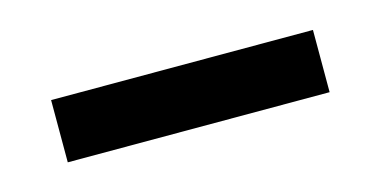

<svg xmlns="http://www.w3.org/2000/svg" viewBox="-28 -728 417 211"><g transform="rotate(-15 181.0 -622.5)"><path d="M330.1 -586.9V-657.7H32.2V-586.9Z"/></g></svg>

Font: Ride SemiBold
Style: Regular
Weight: 600
Version: Version 3.000